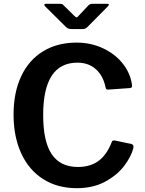

<svg xmlns="http://www.w3.org/2000/svg" viewBox="-20 -975 759 1005"><path d="M516.5 -723.5C474.8 -742.5 429.7 -752 381 -752C313.7 -752 255.2 -736.8 205.5 -706.5C155.8 -676.2 117.7 -632.7 91 -576C64.3 -519.3 51 -452.3 51 -375C51 -298.3 64.3 -230.8 91 -172.5C117.7 -114.2 156 -69.2 206 -37.5C256 -5.8 314.7 10 382 10C438.7 10 488 -1.3 530 -24C572 -46.7 605.2 -74 629.5 -106C653.8 -138 670 -169 678 -199C679.3 -206.3 679 -211.5 677 -214.5C675 -217.5 672.3 -219.7 669 -221L584 -239C574 -241 568 -239.3 566 -234C548 -187.3 524.5 -153.5 495.5 -132.5C466.5 -111.5 430.7 -101 388 -101C326.7 -101 281 -123.2 251 -167.5C221 -211.8 206 -280.3 206 -373C206 -555.7 265.7 -647 385 -647C424.3 -647 456.7 -635.5 482 -612.5C507.3 -589.5 524 -558.7 532 -520C533.3 -514 534.8 -510.2 536.5 -508.5C538.2 -506.8 541.3 -506 546 -506L660 -514C664 -514.7 666.8 -515.7 668.5 -517C670.2 -518.3 671 -521 671 -525C671 -529.7 670.7 -533.7 670 -537C663.3 -577 646.5 -613.3 619.5 -646C592.5 -678.7 558.2 -704.5 516.5 -723.5ZM464 -955C454.7 -955 447.7 -952.3 443 -947L394 -895C388 -887.7 383.7 -884 381 -884C378.3 -884 373.3 -887.7 366 -895L313 -947C309.7 -951 306.8 -953.3 304.5 -954C302.2 -954.7 298 -955 292 -955H220C214.7 -955 212 -953.3 212 -950C212 -947.3 214 -944 218 -940L324 -835C328 -831 332.2 -828 336.5 -826C340.8 -824 346.7 -823 354 -823H415C423 -823 430.7 -826.7 438 -834L543 -940C547.7 -944.7 550 -948.3 550 -951C550 -953.7 547 -955 541 -955Z"/></svg>

Font: Libre Franklin SemiBold
Style: Regular
Weight: 600
Designer: Pablo Impallari, Rodrigo Fuenzalida
Foundry: Impallari Type
Version: Version 1.002; ttfautohint (v1.5)